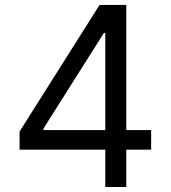

<svg xmlns="http://www.w3.org/2000/svg" viewBox="-20 -747 682 767"><path d="M58.2 -149.1H400.6V0H484.4V-149.1H583.8V-227.3H484.4V-727.3H377.8L58.2 -221.6ZM153.4 -227.3V-233L394.9 -615.1H400.6V-227.3Z"/></svg>

Font: Margiela Sans
Style: Regular
Weight: 400
Designer: Stefan Endress, Andreas Faust
Version: Version 1.100;FEAKit 1.0